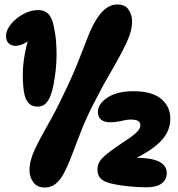

<svg xmlns="http://www.w3.org/2000/svg" viewBox="-20 -825 795 859"><path d="M151 -780Q172 -780 187.5 -770Q203 -760 213 -735Q221 -712 227 -673Q233 -634 233 -578Q233 -544 229 -508.5Q225 -473 219 -443.5Q213 -414 206 -397Q196 -372 182.5 -360Q169 -348 148 -348Q103 -348 90 -400Q86 -417 84 -440.5Q82 -464 82 -490Q82 -537 92 -589Q102 -641 117 -680L135 -669Q116 -646 93 -633Q70 -620 49 -620Q30 -620 18.5 -631.5Q7 -643 7 -663Q7 -690 29 -717Q51 -744 84.5 -762Q118 -780 151 -780ZM181 14Q146 14 129 -9.5Q112 -33 112 -64Q112 -106 136 -157Q160 -208 196 -270.5Q232 -333 266 -406Q306 -488 331 -552.5Q356 -617 375.5 -666Q395 -715 417 -747Q438 -778 460 -791.5Q482 -805 504 -805Q540 -805 555.5 -781.5Q571 -758 571 -729Q571 -686 544.5 -630.5Q518 -575 477 -505Q436 -435 391 -346Q363 -290 341 -233.5Q319 -177 300 -127Q281 -77 261 -41Q248 -18 228 -2Q208 14 181 14ZM577 -417Q659 -417 700.5 -383Q742 -349 742 -294Q742 -233 692 -186Q642 -139 542 -96L535 -102L541 -118Q639 -123 682.5 -106Q726 -89 726 -51Q726 -21 703 -4Q680 13 636 13Q601 13 555 8.5Q509 4 473 -5Q443 -13 429.5 -27Q416 -41 416 -68Q416 -97 441 -121Q466 -145 520 -181Q554 -203 573 -217.5Q592 -232 600 -243Q608 -254 608 -265Q608 -277 598.5 -283.5Q589 -290 565 -290Q555 -290 545 -288.5Q535 -287 525 -284Q513 -282 500 -280Q487 -278 473 -278Q446 -278 432 -290Q418 -302 418 -323Q418 -361 461.5 -389Q505 -417 577 -417Z"/></svg>

Font: DynaPuff SemiBold
Style: Regular
Weight: 600
Designer: Toshi Omagari, Jennifer Daniel
Foundry: Google Fonts
Version: Version 2.000